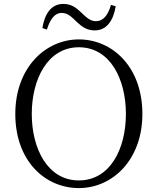

<svg xmlns="http://www.w3.org/2000/svg" viewBox="-20 -944 803 979"><path d="M196 -801 219 -793C236 -846 258 -878 295 -878C329 -878 349 -853 375 -829C397 -809 422 -789 463 -789C524 -789 558 -839 570 -912L546 -919C530 -866 507 -836 469 -836C437 -836 416 -860 390 -884C368 -905 343 -924 303 -924C242 -924 208 -875 196 -801ZM142 -363C142 -540 223 -703 382 -703C542 -703 622 -540 622 -363C622 -186 542 -24 382 -24C223 -24 142 -186 142 -363ZM382 -743C211 -743 58 -598 58 -363C58 -123 210 15 382 15C555 15 706 -130 706 -363C706 -603 553 -743 382 -743Z"/></svg>

Font: Noto Serif CJK JP Light
Style: Regular
Weight: 300
Designer: Ryoko NISHIZUKA 西塚涼子 (kana & ideographs); Frank Grießhammer (Latin, Greek & Cyrillic); Wenlong ZHANG 张文龙 (bopomofo); San
Foundry: Adobe Systems Incorporated
Version: Version 1.001;PS 1.001;hotconv 16.6.54;makeotf.lib2.5.65590